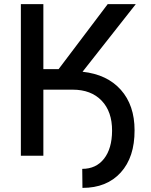

<svg xmlns="http://www.w3.org/2000/svg" viewBox="-20 -747 724 921"><path d="M80.1 0V-727.1H188V-415.5H261.2L496.6 -727.1H631.3L376 -402.8Q493.7 -390.1 559.6 -316.2Q625.5 -242.2 625.5 -122.1Q626 6.8 559.1 80.6Q492.2 154.3 375.5 154.3L374.5 63Q440.9 63 479 14.4Q517.1 -34.2 517.6 -119.6Q518.1 -211.4 467.5 -264.2Q417 -316.9 328.6 -316.9H188V0Z"/></svg>

Font: Interop Med
Style: Regular
Weight: 500
Designer: Rasmus Andersson, Google, Jang Haemin
Foundry: jhaemin
Version: Version 1.007